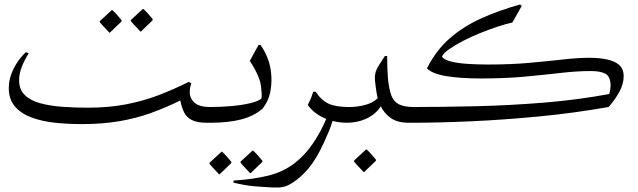

<svg xmlns="http://www.w3.org/2000/svg" viewBox="-20 -546 2839 854"><path d="M95 -314 108 -309Q89 -280 77 -249Q65 -218 65 -189Q65 -148 90 -123.5Q115 -99 158.5 -87Q202 -75 257 -71Q312 -67 371 -67Q462 -67 538.5 -81.5Q615 -96 683.5 -122Q752 -148 820 -182L831 -175Q824 -157 824 -137Q824 -108 845.5 -89Q867 -70 914 -70H917Q939 -70 948.5 -60.5Q958 -51 958 -40Q958 -26 947.5 -13Q937 0 917 0H900Q856 0 832.5 -12.5Q809 -25 798.5 -47Q788 -69 782 -99Q719 -68 653 -44Q587 -20 511.5 -7Q436 6 344 6Q280 6 221.5 -0.5Q163 -7 117.5 -24.5Q72 -42 45.5 -73.5Q19 -105 19 -155Q19 -197 40 -239.5Q61 -282 95 -314ZM604 -406Q603 -408 595 -416Q587 -424 577.5 -434.5Q568 -445 562 -452V-457L615 -506H618Q630 -495 639.5 -484Q649 -473 659 -461V-456L607 -406ZM466 -401Q465 -403 457 -411Q449 -419 439.5 -429.5Q430 -440 424 -447V-452L477 -501H480Q492 -490 501.5 -479Q511 -468 521 -456V-451L469 -401Z M1130 -346H1139Q1184 -281 1187 -206Q1189 -168 1181 -131.5Q1173 -95 1148 -63Q1109 -29 1051.5 -14.5Q994 0 918 0Q884 0 865.5 -11.5Q847 -23 847 -36Q847 -49 865 -59.5Q883 -70 914 -70Q961 -70 1007.5 -74Q1054 -78 1090.5 -86.5Q1127 -95 1142 -107Q1145 -114 1144 -130Q1143 -146 1140.5 -164Q1138 -182 1134 -192Q1125 -218 1112.5 -240Q1100 -262 1091 -275ZM1092 224Q1091 222 1083 214Q1075 206 1065.5 195.5Q1056 185 1050 178V173L1103 124H1106Q1118 135 1127.5 146Q1137 157 1147 169V174L1095 224ZM954 229Q953 227 945 219Q937 211 927.5 200.5Q918 190 912 183V178L965 129H968Q980 140 989.5 151Q999 162 1009 174V179L957 229Z M1526 0Q1491 0 1459 -8Q1452 17 1441.5 41Q1431 65 1420 90Q1387 161 1353.5 201.5Q1320 242 1281 267Q1259 281 1242 285Q1225 289 1197 288Q1153 286 1111 282.5Q1069 279 1018 266L1019 257Q1105 252 1174 235Q1243 218 1295 176Q1339 141 1373 90.5Q1407 40 1431 -17Q1406 -27 1385 -42.5Q1364 -58 1349 -79Q1355 -92 1360 -102Q1365 -112 1373 -138H1384Q1410 -99 1442.5 -84.5Q1475 -70 1531 -70Q1548 -70 1557.5 -59.5Q1567 -49 1567 -36Q1567 -23 1556.5 -11.5Q1546 0 1526 0Z M1648 -186Q1646 -211 1651.5 -227.5Q1657 -244 1668 -260Q1679 -276 1692 -297H1702Q1702 -267 1703 -241Q1704 -215 1706 -192Q1711 -147 1721 -120.5Q1731 -94 1754.5 -82Q1778 -70 1820 -70H1823Q1837 -70 1844 -59.5Q1851 -49 1850 -36Q1849 -23 1840.5 -11.5Q1832 0 1814 0H1799Q1747 0 1717.5 -21.5Q1688 -43 1674 -73Q1651 -38 1611 -19Q1571 0 1523 0Q1516 0 1500 -3.5Q1484 -7 1470.5 -15Q1457 -23 1457 -35Q1457 -51 1471 -58.5Q1485 -66 1503 -68Q1521 -70 1533 -70Q1567 -70 1601.5 -78.5Q1636 -87 1660 -109Q1655 -130 1652.5 -150Q1650 -170 1648 -186ZM1597 219Q1596 217 1588 209Q1580 201 1570.5 190.5Q1561 180 1555 173V168L1608 119H1611Q1623 130 1632.5 141Q1642 152 1652 164V169L1600 219Z M1810 -70Q1945 -70 2096 -73.5Q2247 -77 2399.5 -89.5Q2552 -102 2690 -128Q2696 -151 2696 -166Q2695 -206 2673 -218Q2651 -230 2608 -230Q2546 -230 2473 -221.5Q2400 -213 2313 -205Q2226 -197 2121 -197Q2027 -197 1964.5 -207.5Q1902 -218 1879 -242Q1920 -323 1981 -376Q2042 -429 2121 -464.5Q2200 -500 2293 -526L2301 -520L2259 -446Q2231 -440 2193.5 -427.5Q2156 -415 2116 -399Q2076 -383 2040.5 -364.5Q2005 -346 1979.5 -328.5Q1954 -311 1946 -295Q1953 -281 1983.5 -273Q2014 -265 2058.5 -262Q2103 -259 2151 -259Q2252 -259 2335 -266.5Q2418 -274 2484.5 -281.5Q2551 -289 2601 -289Q2643 -289 2678 -282Q2713 -275 2733.5 -257.5Q2754 -240 2754 -207Q2754 -171 2733.5 -135Q2713 -99 2687 -70Q2533 -43 2377 -28Q2221 -13 2076 -6.5Q1931 0 1810 0Q1773 0 1756.5 -11Q1740 -22 1740 -35Q1740 -49 1757 -59.5Q1774 -70 1810 -70Z"/></svg>

Font: Bona Nova SC
Style: Italic
Weight: 400
Italic angle: -4°
Designer: Mateusz Machalski
Foundry: Capitalics
Version: Version 4.001; ttfautohint (v1.8.4.7-5d5b)